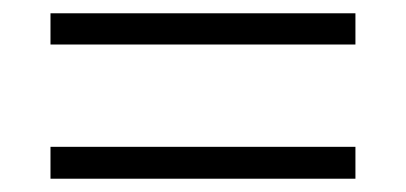

<svg xmlns="http://www.w3.org/2000/svg" viewBox="-20 -497 611 289"><path d="M56 -430H515V-477H56ZM56 -228H515V-276H56Z"/></svg>

Font: Noto Sans Ethiopic Light
Style: Regular
Weight: 300
Designer: Monotype Design Team
Foundry: Monotype Imaging Inc.
Version: Version 2.102